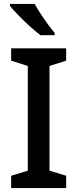

<svg xmlns="http://www.w3.org/2000/svg" viewBox="-20 -961 396 981"><path d="M318 0H37V-63L122 -89V-624L37 -651V-714H318V-651L233 -624V-89L318 -63ZM157 -941Q169 -919 187 -891.5Q205 -864 224 -838Q243 -812 259 -793V-781H187Q163 -799 132 -827Q101 -855 73 -884Q45 -913 31 -931V-941Z"/></svg>

Font: Noto Kufi Arabic Medium
Style: Regular
Weight: 500
Designer: Monotype Design Team, David Williams, Khaled Hosny
Foundry: Google LLC
Version: Version 2.109; ttfautohint (v1.8.4.7-5d5b)